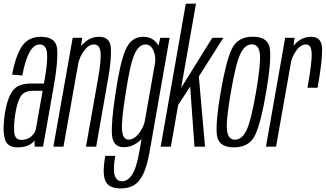

<svg xmlns="http://www.w3.org/2000/svg" viewBox="-23 -805 1790 1054"><path d="M167.5 0 166.5 -33Q161.5 -27 155 -21.5Q126.5 4 72.5 4Q15 4 2.8 -44.8Q-9.5 -93.5 3 -178.5Q16 -262 44.8 -304.2Q73.5 -346.5 145 -346.5H218L222.5 -370.5Q239.5 -466 235 -513.5Q230.5 -561 195 -561Q131 -561 99.5 -390.5L43.5 -395.5Q64.5 -505.5 99.8 -554.2Q135 -603 200.5 -603Q286 -603 290.8 -534.8Q295.5 -466.5 275 -348.5L213.5 0ZM174 -97 211 -306.5H156.5Q109 -306.5 90 -275Q71 -243.5 61 -180Q51.5 -120 55.2 -78.5Q59 -37 94 -37Q125 -37 147.5 -55.2Q170 -73.5 174 -97.5Z M270 0 376 -597.5H428.5L422 -552Q426 -556.5 429.5 -560.5Q469 -603 521 -603Q581.5 -603 585.5 -542Q589.5 -481 571.5 -379L505 0H449L516.5 -380.5Q533.5 -477 528.8 -519Q524 -561 492.5 -561Q463.5 -561 438 -526Q415.5 -495.5 407 -458.5L325.5 0Z M640 229.5Q576 229.5 556.5 190.2Q537 151 555 50.5H609.5Q596.5 126 606.8 158Q617 190 647 190Q677.5 190 701.5 155Q725.5 120 741.5 29.5L754 -41.5Q749.5 -37 744.5 -32.5Q705 3 656.5 3Q596 3 591.5 -66.5Q587 -136 611 -291.5Q635 -457.5 665.8 -530.2Q696.5 -603 762.5 -603Q811 -603 838.5 -567.5Q843 -561 847 -554.5L857 -597.5H908L798 29.5Q784 107 763.2 150.5Q742.5 194 712.2 211.8Q682 229.5 640 229.5ZM828.5 -461.5Q833 -496.5 819.5 -527Q805 -561 775.5 -561Q740 -561 715.8 -508.5Q691.5 -456 667 -293.5Q642 -138.5 647 -88.5Q652 -38.5 683 -38.5Q712.5 -38.5 739.5 -72.5Q762.5 -102 771 -135.5Z M859 0 997 -785H1053L971.5 -323L1142.5 -597.5H1203L1068.5 -385L1102.5 0H1044.5L1021 -329.5L955 -229L915 0Z M1261.5 4Q1175 4 1167.5 -65Q1160 -134 1188.5 -299.5Q1217 -466 1248.8 -534.8Q1280.5 -603.5 1365 -603.5Q1451.5 -603.5 1459 -534.2Q1466.5 -465 1438 -299.5Q1410 -133 1378 -64.5Q1346 4 1261.5 4ZM1267 -38Q1304.5 -38 1329.8 -89.2Q1355 -140.5 1382.5 -299.5Q1409.5 -458 1403.5 -509.8Q1397.5 -561.5 1359.5 -561.5Q1322 -561.5 1296.8 -510Q1271.5 -458.5 1244.5 -299.5Q1217 -141 1223.2 -89.5Q1229.5 -38 1267 -38Z M1665 -323.5Q1690 -463.5 1688 -512.2Q1686 -561 1657 -561Q1627 -561 1603 -526.5Q1582 -496.5 1575 -466.5L1492.5 0H1437L1542.5 -597.5H1594L1588.5 -553.5Q1594 -560 1600 -566.5Q1636.5 -603 1685 -603Q1744 -603 1745.2 -536.5Q1746.5 -470 1720.5 -323.5Z"/></svg>

Font: Anybody Condensed Light
Style: Italic
Weight: 300
Width: 3
Italic angle: -10°
Designer: Tyler Finck
Foundry: Etcetera Type Company
Version: Version 1.010; ttfautohint (v1.8.3) -l 8 -r 50 -G 200 -x 14 